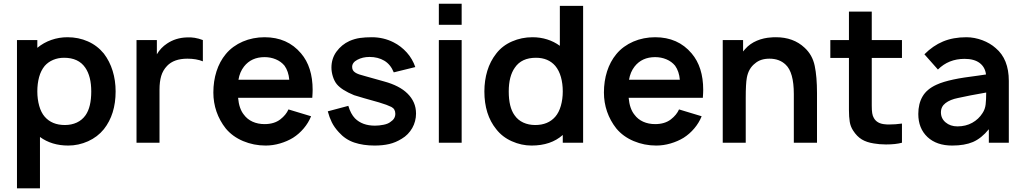

<svg xmlns="http://www.w3.org/2000/svg" viewBox="-20 -782 5610 1052"><path d="M613.5 -281Q613.5 -155.5 549 -74Q514.5 -31.5 462.5 -8Q410 15.5 354 15.5Q263 15.5 199 -31.5V250H73V-562.5H184.5V-520Q219 -548.5 261.2 -563.2Q303.5 -578 350 -578Q410 -578 461.5 -555.2Q513 -532.5 549 -488.5Q581 -446.5 597.2 -393.8Q613.5 -341 613.5 -281ZM480 -281Q480 -364 447 -411.5Q410 -465.5 331 -465.5Q299 -465.5 271.5 -454Q244 -442.5 225 -421Q204 -395.5 194.2 -359.5Q184.5 -323.5 184.5 -281Q184.5 -239 194.8 -202.2Q205 -165.5 225 -142.5Q264.5 -97 335.5 -97Q371.5 -97 400.8 -110.5Q430 -124 449 -151Q480 -195.5 480 -281Z M1091.5 -562.5V-446Q1055.5 -460.5 1007 -460.5Q933 -460.5 895.5 -421Q872.5 -397 863.2 -365.5Q854 -334 854 -291.5V0H728V-562.5H839.5V-484.5Q860.5 -520.5 895.5 -543.5Q942.5 -575 1003 -577Q1046 -580 1091.5 -562.5Z M1316 -154Q1334.5 -128.5 1364 -115.2Q1393.5 -102 1429.5 -102Q1482.5 -102 1516 -128Q1547.5 -152.5 1560.5 -182.5L1684.5 -145Q1670 -109 1644.2 -78.5Q1618.5 -48 1585.5 -27Q1553.5 -7.5 1514.2 4Q1475 15.5 1435.5 15.5Q1370.5 15.5 1312 -9Q1254 -33.5 1217 -78Q1183.5 -120.5 1166.2 -170.5Q1149 -220.5 1149 -275Q1149 -337 1166.2 -391Q1183.5 -445 1217 -485.5Q1235.5 -508 1259.2 -525.2Q1283 -542.5 1310.2 -554.2Q1337.5 -566 1367.8 -572Q1398 -578 1429.5 -578Q1555 -578 1629.5 -489.5Q1693 -415 1693 -289.5Q1693 -282.5 1692.5 -271.5Q1692 -260.5 1691 -246H1284.5Q1290 -186 1316 -154ZM1317 -417.5Q1293.5 -387.5 1286.5 -345H1565Q1561 -391 1539 -422Q1520 -445 1491.2 -457Q1462.5 -469 1429.5 -469Q1357.5 -469 1317 -417.5Z M2137.5 -385.5Q2120 -429 2085.5 -449.5Q2051 -470 2004.5 -470Q1967 -470 1938 -454.5Q1909.5 -439.5 1909.5 -415.5Q1909.5 -405 1913.5 -397.8Q1917.5 -390.5 1926 -384.8Q1934.5 -379 1947.5 -374.5Q1960.5 -370 1978.5 -365.5L2085.5 -335.5Q2126 -324.5 2158.2 -308Q2190.5 -291.5 2213 -269.2Q2235.5 -247 2247.5 -219.8Q2259.5 -192.5 2259.5 -159.5Q2259.5 -138.5 2254.2 -118.5Q2249 -98.5 2238.8 -80.5Q2228.5 -62.5 2214 -47.5Q2199.5 -32.5 2181.5 -22Q2148 -1 2112.5 7.2Q2077 15.5 2032.5 15.5Q1970 15.5 1921 -1Q1872 -17.5 1836.5 -57.5Q1811.5 -84.5 1798 -112Q1784.5 -139.5 1776 -172L1888.5 -202Q1901.5 -158 1925 -133.5Q1965 -93.5 2034.5 -93.5Q2057.5 -93.5 2082 -98.5Q2107 -103.5 2120 -114.5Q2146 -131 2146 -158.5Q2146 -185 2124.5 -196Q2113.5 -201.5 2096.8 -207.8Q2080 -214 2056.5 -221L1975 -244L1920 -260.5Q1853 -288 1826 -320Q1818.5 -329 1813 -340Q1807.5 -351 1803.8 -363Q1800 -375 1798 -387.5Q1796 -400 1796 -411.5Q1796 -461 1823.5 -499Q1851.5 -537.5 1895 -557.5Q1924 -570 1952.8 -574Q1981.5 -578 2017 -578Q2081.5 -578 2136.5 -550Q2156.5 -540 2175 -525.8Q2193.5 -511.5 2209 -494.2Q2224.5 -477 2236.2 -456.8Q2248 -436.5 2255.5 -414.5Z M2509.5 -761.5V-646H2384.5V-761.5ZM2509.5 -562.5V0H2384.5V-562.5Z M3175 -750V0H3063.5V-42.5Q2998.5 15.5 2892.5 15.5Q2837 15.5 2784.5 -8Q2732.5 -31 2699 -74Q2634 -154 2634 -281Q2634 -341 2650 -393.8Q2666 -446.5 2699 -488.5Q2732.5 -532 2785.5 -555Q2838 -578 2897.5 -578Q2940 -578 2978 -566Q3016 -554 3047.5 -531V-750ZM3063.5 -281Q3063.5 -323.5 3053.5 -359.5Q3043.5 -395.5 3022.5 -421Q2984 -465.5 2916.5 -465.5Q2837.5 -465.5 2801 -411.5Q2767.5 -364.5 2767.5 -281Q2767.5 -195 2799 -151Q2817.5 -124 2847 -110.5Q2876.5 -97 2912.5 -97Q2983 -97 3022.5 -142.5Q3042.5 -165.5 3053 -202.2Q3063.5 -239 3063.5 -281Z M3456 -154Q3474.5 -128.5 3504 -115.2Q3533.5 -102 3569.5 -102Q3622.5 -102 3656 -128Q3687.5 -152.5 3700.5 -182.5L3824.5 -145Q3810 -109 3784.2 -78.5Q3758.5 -48 3725.5 -27Q3693.5 -7.5 3654.2 4Q3615 15.5 3575.5 15.5Q3510.5 15.5 3452 -9Q3394 -33.5 3357 -78Q3323.5 -120.5 3306.2 -170.5Q3289 -220.5 3289 -275Q3289 -337 3306.2 -391Q3323.5 -445 3357 -485.5Q3375.5 -508 3399.2 -525.2Q3423 -542.5 3450.2 -554.2Q3477.5 -566 3507.8 -572Q3538 -578 3569.5 -578Q3695 -578 3769.5 -489.5Q3833 -415 3833 -289.5Q3833 -282.5 3832.5 -271.5Q3832 -260.5 3831 -246H3424.5Q3430 -186 3456 -154ZM3457 -417.5Q3433.5 -387.5 3426.5 -345H3705Q3701 -391 3679 -422Q3660 -445 3631.2 -457Q3602.5 -469 3569.5 -469Q3497.5 -469 3457 -417.5Z M4456.5 -272V0H4329.5V-266.5Q4329.5 -386.5 4284.5 -428Q4250.5 -460.5 4196 -460.5Q4146.5 -460.5 4117 -434.5Q4081.5 -407.5 4072 -356Q4066 -323.5 4066 -245V0H3940V-562.5H4051.5V-500L4063 -513.5Q4076 -528.5 4092.5 -540Q4109 -551.5 4127.5 -559.2Q4146 -567 4166 -571.5Q4186 -576 4206.5 -577Q4210.5 -577.5 4216.8 -577.8Q4223 -578 4231.5 -578Q4327 -578 4388 -521Q4431.5 -481.5 4444 -421Q4456.5 -361.5 4456.5 -272Z M4756.5 -236.5V-203Q4756.5 -177.5 4759 -161.8Q4761.5 -146 4768 -135.5Q4785 -104.5 4829.5 -101Q4833 -100.5 4839 -100.2Q4845 -100 4853.5 -100Q4869.5 -100 4886.5 -101.2Q4903.5 -102.5 4922 -105V0Q4887.5 9.5 4834.5 9.5Q4815.5 9.5 4799 8Q4782.5 6.5 4768 4Q4728.5 -2 4701.8 -18.2Q4675 -34.5 4654.5 -66.5Q4640 -88.5 4635.8 -115Q4631.5 -141.5 4631.5 -180V-230V-464.5H4529.5V-562.5H4631.5V-718.5H4756.5V-562.5H4922V-464.5H4756.5Z M5398 0V-74Q5358 -24.5 5311 -4Q5265 15.5 5197 15.5Q5112 15.5 5062 -31Q5011.5 -78.5 5011.5 -157.5Q5011.5 -213.5 5034.8 -253.5Q5058 -293.5 5110.5 -317.5Q5130 -326.5 5153.2 -333.5Q5176.5 -340.5 5204.5 -346.5Q5232.5 -352.5 5265.8 -357.5Q5299 -362.5 5338.5 -367.5L5382.5 -374Q5377.5 -414.5 5347.5 -437Q5317.5 -459.5 5265 -459.5Q5177.5 -459.5 5119 -401L5045 -484.5Q5091.5 -531.5 5147.2 -554.8Q5203 -578 5275 -578Q5297 -578 5319.2 -573.8Q5341.5 -569.5 5362.2 -561.8Q5383 -554 5401.8 -543Q5420.5 -532 5435.5 -518.5Q5507.5 -458.5 5507.5 -338.5V0ZM5383.5 -275Q5288.5 -258.5 5228.5 -245Q5186 -236.5 5160.8 -217.2Q5135.5 -198 5135.5 -166.5Q5135.5 -133 5161 -111.5Q5187 -89.5 5226 -89.5Q5271.5 -89.5 5307 -109.2Q5342.5 -129 5363.5 -162.5Q5377.5 -183.5 5380.5 -210Q5383.5 -235.5 5383.5 -275Z"/></svg>

Font: Russisch Sans
Style: Bold
Weight: 700
Designer: Michael Sharanda (font) & Cristiano Sobral (main changes)
Foundry: Michael Sharanda
Version: Version 2.00;September 8, 2020;FontCreator 13.0.0.2681 64-bi